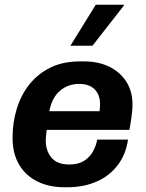

<svg xmlns="http://www.w3.org/2000/svg" viewBox="-20 -780 617 810"><path d="M253 10Q186 10 136.5 -15Q87 -40 60 -86.5Q33 -133 33 -199Q33 -264 51 -322Q69 -380 104.5 -424.5Q140 -469 193 -495Q246 -521 318 -521H334Q394 -521 440 -499Q486 -477 512.5 -436Q539 -395 539 -339Q539 -326 537.5 -309.5Q536 -293 533 -274Q530 -255 526 -232H177Q176 -221 174.5 -209Q173 -197 173 -189Q173 -143 197.5 -114.5Q222 -86 272 -86Q311 -86 335.5 -102Q360 -118 373 -142.5Q386 -167 390 -191H520Q511 -128 476 -82.5Q441 -37 386.5 -13.5Q332 10 264 10ZM188 -311H400Q401 -320 401.5 -327Q402 -334 402 -341Q402 -381 379 -403.5Q356 -426 314 -426Q267 -426 233 -397Q199 -368 188 -311ZM277 -587 384 -760H502L503 -757L370 -587Z"/></svg>

Font: Chivo Medium SemiBold
Style: Italic
Weight: 600
Italic angle: -8.05°
Version: Version 2.002